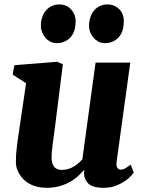

<svg xmlns="http://www.w3.org/2000/svg" viewBox="-20 -851 663 880"><path d="M67.4 -55.7Q53.2 -79.6 53 -105.7Q52.7 -131.8 54.7 -153.1Q56.6 -174.3 59.6 -197.5Q62.5 -220.7 66.4 -244.6L99.6 -469.7L38.1 -508.8L45.9 -552.2L242.7 -567.9L268.1 -556.2L234.4 -287.6Q216.3 -159.2 216.3 -130.9Q216.3 -72.3 262.7 -72.3Q314.9 -72.3 357.4 -120.6L418 -564H577.1L514.6 -110.8Q509.8 -73.7 534.2 -73.7Q545.9 -73.7 557.6 -81.5L579.1 -96.2L592.8 -60.5Q565.9 -20.5 508.8 1Q485.4 9.8 456.1 9.8Q403.8 9.8 384.5 -10Q365.2 -29.8 365.2 -55.2Q365.2 -62.5 366.7 -69.8L364.7 -71.3Q332.5 -35.2 305.7 -20Q253.9 9.8 195.3 9.8Q106 9.8 67.4 -55.7ZM498 -661.1Q481.4 -653.3 462.4 -653.3Q443.4 -653.3 430.4 -660.4Q417.5 -667.5 408.2 -678.7Q376.5 -716.8 394.5 -772.5Q405.8 -807.6 437.5 -823.2Q453.6 -830.6 472.7 -830.6Q491.7 -830.6 505.4 -823.7Q547.4 -802.7 547.4 -754.4Q547.4 -684.1 498 -661.1ZM277.3 -661.1Q260.7 -653.3 241.7 -653.3Q222.7 -653.3 210 -660.2Q183.6 -674.8 172.4 -705.1Q167.5 -718.8 167.5 -726.1Q167.5 -733.4 167.7 -744.1Q168 -754.9 173.6 -772.2Q179.2 -789.6 190.4 -802.7Q213.9 -830.6 253.4 -830.6Q286.6 -830.6 307.6 -805.7Q326.7 -784.2 326.7 -754.4Q326.7 -684.1 277.3 -661.1Z"/></svg>

Font: Merriweather
Style: Heavy Italic
Weight: 900
Italic angle: -7°
Designer: Eben Sorkin
Foundry: Eben Sorkin
Version: Version 1.001